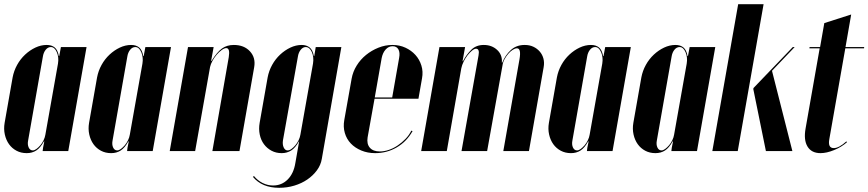

<svg xmlns="http://www.w3.org/2000/svg" viewBox="-30 -719 4134 914"><path d="M181 -46H179Q162 -15 142.5 -2.5Q123 10 97 10Q70 10 48.5 -1.5Q27 -13 13 -32.5Q-1 -52 -7 -78.5Q-13 -105 -8 -134L30 -350Q36 -382 51.5 -410Q67 -438 89.5 -459Q112 -480 138.5 -492.5Q165 -505 192 -505Q216 -505 230.5 -493Q245 -481 250 -452H252L260 -495H382L295 0H173L175 -16ZM246 -416Q251 -446 240.5 -470.5Q230 -495 212 -495Q198 -495 187.5 -482Q177 -469 174 -449L104 -51Q100 -31 106.5 -17Q113 -3 126 -3Q134 -3 143.5 -10Q153 -17 162 -27.5Q171 -38 177.5 -51.5Q184 -65 186 -78Z M583 -46H581Q564 -15 544.5 -2.5Q525 10 499 10Q472 10 450.5 -1.5Q429 -13 415 -32.5Q401 -52 395 -78.5Q389 -105 394 -134L432 -350Q438 -382 453.5 -410Q469 -438 491.5 -459Q514 -480 540.5 -492.5Q567 -505 594 -505Q618 -505 632.5 -493Q647 -481 652 -452H654L662 -495H784L697 0H575L577 -16ZM648 -416Q653 -446 642.5 -470.5Q632 -495 614 -495Q600 -495 589.5 -482Q579 -469 576 -449L506 -51Q502 -31 508.5 -17Q515 -3 528 -3Q536 -3 545.5 -10Q555 -17 564 -27.5Q573 -38 579.5 -51.5Q586 -65 588 -78Z M977 -429Q1003 -471 1026.5 -488Q1050 -505 1083 -505Q1132 -505 1160 -474.5Q1188 -444 1180 -399L1110 0H981L1059 -447Q1066 -490 1047 -490Q1038 -490 1025.5 -481Q1013 -472 1001.5 -458.5Q990 -445 981.5 -429.5Q973 -414 970 -400L899 0H778L865 -495H987L975 -429Z M1473 -495H1595L1502 37Q1497 67 1478.5 92Q1460 117 1433 135.5Q1406 154 1371.5 164.5Q1337 175 1299 175Q1217 175 1174 123L1179 119Q1196 140 1220 152Q1244 164 1270 164Q1311 164 1339.5 135.5Q1368 107 1376 57L1394 -46H1393Q1376 -15 1356 -2.5Q1336 10 1311 10Q1284 10 1262.5 -1.5Q1241 -13 1226.5 -32.5Q1212 -52 1206.5 -78.5Q1201 -105 1206 -134L1244 -350Q1250 -382 1265.5 -410Q1281 -438 1303.5 -459Q1326 -480 1352.5 -492.5Q1379 -505 1406 -505Q1429 -505 1444 -493Q1459 -481 1464 -452H1466ZM1317 -51Q1314 -31 1320.5 -17Q1327 -3 1339 -3Q1348 -3 1357.5 -10Q1367 -17 1376 -27.5Q1385 -38 1391.5 -51.5Q1398 -65 1400 -78L1460 -416Q1465 -447 1454.5 -471Q1444 -495 1425 -495Q1412 -495 1401.5 -482Q1391 -469 1388 -449Z M1644 -345Q1650 -378 1668 -407Q1686 -436 1712.5 -457.5Q1739 -479 1771.5 -492Q1804 -505 1838 -505Q1872 -505 1900 -492Q1928 -479 1947.5 -457.5Q1967 -436 1976 -407Q1985 -378 1979 -346L1962 -249H1753L1720 -65Q1715 -34 1730.5 -16Q1746 2 1778 2Q1799 2 1821 -5.5Q1843 -13 1863 -26.5Q1883 -40 1900.5 -58Q1918 -76 1928 -97L1934 -95Q1906 -45 1859 -17.5Q1812 10 1756 10Q1720 10 1690 -2.5Q1660 -15 1640 -36Q1620 -57 1611.5 -86Q1603 -115 1609 -148ZM1837 -255 1870 -443Q1875 -469 1866.5 -484Q1858 -499 1839 -499Q1820 -499 1806 -483.5Q1792 -468 1787 -443L1754 -255Z M2361 -421Q2375 -456 2401.5 -480.5Q2428 -505 2468 -505Q2491 -505 2509 -496.5Q2527 -488 2539.5 -473.5Q2552 -459 2557 -440Q2562 -421 2558 -399L2488 0H2366L2443 -437Q2452 -489 2431 -489Q2422 -489 2411 -482Q2400 -475 2390 -463.5Q2380 -452 2372 -437.5Q2364 -423 2362 -407L2289 0H2167L2248 -455Q2254 -487 2236 -487Q2228 -487 2217 -478Q2206 -469 2195.5 -455.5Q2185 -442 2177 -425.5Q2169 -409 2166 -394L2097 0H1975L2062 -495H2184L2172 -428H2174Q2191 -460 2214 -482.5Q2237 -505 2273 -505Q2311 -505 2336.5 -481.5Q2362 -458 2359 -421Z M2772 -46H2770Q2753 -15 2733.5 -2.5Q2714 10 2688 10Q2661 10 2639.5 -1.5Q2618 -13 2604 -32.5Q2590 -52 2584 -78.5Q2578 -105 2583 -134L2621 -350Q2627 -382 2642.5 -410Q2658 -438 2680.5 -459Q2703 -480 2729.5 -492.5Q2756 -505 2783 -505Q2807 -505 2821.5 -493Q2836 -481 2841 -452H2843L2851 -495H2973L2886 0H2764L2766 -16ZM2837 -416Q2842 -446 2831.5 -470.5Q2821 -495 2803 -495Q2789 -495 2778.5 -482Q2768 -469 2765 -449L2695 -51Q2691 -31 2697.5 -17Q2704 -3 2717 -3Q2725 -3 2734.5 -10Q2744 -17 2753 -27.5Q2762 -38 2768.5 -51.5Q2775 -65 2777 -78Z M3174 -46H3172Q3155 -15 3135.5 -2.5Q3116 10 3090 10Q3063 10 3041.5 -1.5Q3020 -13 3006 -32.5Q2992 -52 2986 -78.5Q2980 -105 2985 -134L3023 -350Q3029 -382 3044.5 -410Q3060 -438 3082.5 -459Q3105 -480 3131.5 -492.5Q3158 -505 3185 -505Q3209 -505 3223.5 -493Q3238 -481 3243 -452H3245L3253 -495H3375L3288 0H3166L3168 -16ZM3239 -416Q3244 -446 3233.5 -470.5Q3223 -495 3205 -495Q3191 -495 3180.5 -482Q3170 -469 3167 -449L3097 -51Q3093 -31 3099.5 -17Q3106 -3 3119 -3Q3127 -3 3136.5 -10Q3146 -17 3155 -27.5Q3164 -38 3170.5 -51.5Q3177 -65 3179 -78Z M3482 0H3361L3484 -699H3605ZM3645 -382 3742 0H3616L3556 -295L3557 -300L3744 -495H3753Z M3876 10Q3833 10 3814 -21.5Q3795 -53 3805 -108L3872 -489H3823L3824 -495H3874L3894 -609L4022 -650L3995 -495H4084L4083 -489H3994L3918 -57Q3910 -14 3939 -14Q3964 -14 3999 -46L4002 -42Q3976 -19 3940.5 -4.5Q3905 10 3876 10Z"/></svg>

Font: Moniqa Black Ita Display
Style: Italic
Weight: 900
Italic angle: -10°
Designer: Rajesh Rajput
Foundry: Rajesh Rajput
Version: Version 1.000